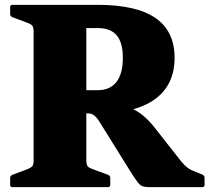

<svg xmlns="http://www.w3.org/2000/svg" viewBox="-20 -774 878 794"><path d="M337 -305V-401H384Q435 -401 461.5 -435Q488 -469 488 -535Q488 -598 462.5 -628Q437 -658 384 -658H337V-754H384Q544 -754 623 -699.5Q702 -645 702 -535Q702 -423 621 -364Q540 -305 384 -305ZM119 0V-754H337V0ZM601 0Q583 0 572 -3Q561 -6 551 -18.5Q541 -31 523 -59L396 -263Q385 -282 376.5 -290.5Q368 -299 360.5 -302Q353 -305 345 -305L426 -348Q477 -345 512 -331Q547 -317 573 -295Q599 -273 622 -243L729 -107Q743 -90 755.5 -80.5Q768 -71 783 -66L817 -52Q826 -48 826 -38V-10Q826 0 816 0ZM32 0Q22 0 22 -10V-38Q22 -47 31 -51L90 -73Q110 -81 114.5 -88Q119 -95 119 -111V-201H337V-115Q337 -93 342.5 -86.5Q348 -80 362 -75L427 -51Q436 -47 436 -38V-10Q436 0 426 0ZM22 -744Q22 -754 32 -754H337V-553H119V-643Q119 -659 114.5 -666.5Q110 -674 90 -681L31 -703Q22 -707 22 -716Z"/></svg>

Font: Hahmlet Black
Style: Regular
Weight: 900
Version: Version 1.002